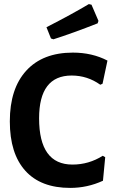

<svg xmlns="http://www.w3.org/2000/svg" viewBox="-20 -909 557 938"><path d="M414 -889 427 -886 461 -807 457 -795Q335 -747 241 -717L229 -721L207 -776Q332 -840 414 -889ZM336 -652Q430 -652 505 -613L481 -500L470 -495Q407 -540 330 -540Q171 -540 171 -331Q171 -105 334 -105Q414 -105 482 -148L494 -141L483 -26Q407 9 323 9Q179 9 103.5 -75Q28 -159 28 -316Q28 -476 108.5 -564Q189 -652 336 -652Z"/></svg>

Font: Alegreya Sans SC
Style: Bold
Weight: 700
Designer: Juan Pablo del Peral
Foundry: Huerta Tipografica
Version: Version 2.007